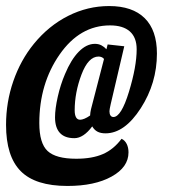

<svg xmlns="http://www.w3.org/2000/svg" viewBox="-28 -577 610 635"><path d="M374 -118Q385 -113 391 -101Q397 -89 397 -73Q397 -24 341 7Q285 38 195 38Q89 38 40.5 -11Q-8 -60 -8 -164Q-8 -239 16 -308.5Q40 -378 84 -432Q133 -492 197.5 -524.5Q262 -557 333 -557Q410 -557 450.5 -517Q491 -477 491 -400Q491 -302 437.5 -219Q384 -136 321 -136Q305 -136 294.5 -141.5Q284 -147 277 -159Q263 -140 248 -130Q233 -120 218 -120Q186 -120 170 -137.5Q154 -155 154 -189Q154 -217 163 -257Q172 -297 187 -332Q207 -380 232.5 -406Q258 -432 286 -432Q298 -432 307.5 -427Q317 -422 324 -414L328 -430L383 -424L338 -232Q336 -222 335 -217.5Q334 -213 334 -209Q334 -200 337.5 -195Q341 -190 347 -190Q373 -190 398.5 -273.5Q424 -357 424 -414Q424 -453 401.5 -473Q379 -493 336 -493Q236 -493 169 -396.5Q102 -300 102 -170Q102 -103 129.5 -77.5Q157 -52 224 -52Q277 -52 312.5 -67.5Q348 -83 374 -118ZM237 -181Q243 -181 251.5 -184.5Q260 -188 270 -195Q270 -200 271 -205.5Q272 -211 273 -216L316 -382Q313 -386 308 -388Q303 -390 298 -390Q264 -390 241.5 -330.5Q219 -271 219 -212Q219 -197 223.5 -189Q228 -181 237 -181Z"/></svg>

Font: Galada
Style: Regular
Weight: 400
Designer: Latin by Pablo Impallari, Bengali by Jeremie Hornus, Yoann Minet, and Juan Bruce
Foundry: black foundry
Version: Version 1.261;PS 1.261;hotconv 1.0.86;makeotf.lib2.5.63406